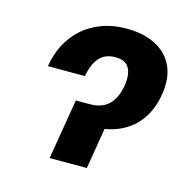

<svg xmlns="http://www.w3.org/2000/svg" viewBox="-86 -642 747 732"><g transform="rotate(15 287.0 -276.5)"><path d="M73.8 -336.7Q84.8 -403.6 119.2 -452Q153.7 -500.5 207 -526.6Q260.2 -552.7 326.8 -552.7Q395 -552.7 442.6 -528.1Q490.2 -503.5 511.6 -456.9Q533.1 -410.4 521.9 -344.1Q512.6 -287.4 483.8 -245.4Q454.9 -203.5 406.9 -180.5Q358.9 -157.5 291.9 -157.2H219.6L233.5 -237.9H265.5Q313.4 -237.9 340.2 -263.9Q367 -289.9 375.5 -340.5Q382.9 -384.8 368.6 -410.6Q354.4 -436.3 314.1 -436.3Q273.6 -436.3 250.9 -410.7Q228.1 -385.1 220.2 -336.7ZM210.4 -237.9H357L317.7 0H170.9Z"/></g></svg>

Font: Inter
Style: Italic
Weight: 400
Italic angle: -9.3988°
Designer: Rasmus Andersson
Foundry: rsms
Version: Version 4.001;git-66647c0bb